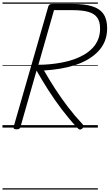

<svg xmlns="http://www.w3.org/2000/svg" viewBox="-20 -1030 885 1550"><path d="M113 14Q100 14 93.5 9.5Q87 5 90 -6L370 -978Q373 -988 380 -993Q387 -998 403 -998H570Q662 -998 723 -979.5Q784 -961 814.5 -918Q845 -875 845 -802Q845 -744 826 -697.5Q807 -651 772 -614.5Q737 -578 690 -550.5Q643 -523 586 -504.5Q529 -486 465.5 -475.5Q402 -465 335 -461Q378 -386 426 -312Q474 -238 528.5 -166.5Q583 -95 647 -27Q654 -20 655 -11.5Q656 -3 643 9Q631 18 622 15Q613 12 603 1Q537 -70 479 -146.5Q421 -223 370.5 -302Q320 -381 275 -460L145 -5Q142 5 135.5 9.5Q129 14 113 14ZM290 -507Q334 -507 382.5 -511.5Q431 -516 479 -525Q527 -534 572.5 -549.5Q618 -565 657 -587.5Q696 -610 725.5 -640.5Q755 -671 771.5 -710.5Q788 -750 788 -800Q788 -856 764.5 -888.5Q741 -921 692 -934.5Q643 -948 567 -948H416ZM0 490H770V500H0ZM0 -20H770V0H0ZM0 -505H770V-500H0ZM0 -1010H770V-1000H0Z"/></svg>

Font: Playwrite AU QLD Guides
Style: Regular
Weight: 400
Designer: Veronika Burian, José Scaglione
Foundry: TypeTogether
Version: Version 1.003